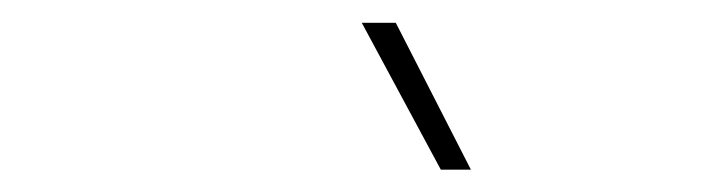

<svg xmlns="http://www.w3.org/2000/svg" viewBox="-20 -761 627 171"><path d="M399.4 -609.9H372.6L302.2 -740.7H332.5Z"/></svg>

Font: TypoPRO Roboto Mono
Style: Italic
Weight: 250
Designer: Google
Version: Version 2.000986; 2015; ttfautohint (v1.3)